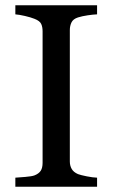

<svg xmlns="http://www.w3.org/2000/svg" viewBox="-20 -713 430 733"><path d="M350.6 0H38.6V-34.7Q51.8 -35.6 76.7 -37.6Q101.6 -39.6 111.8 -43.5Q127.9 -49.8 135.3 -60.8Q142.6 -71.8 142.6 -91.3V-593.3Q142.6 -610.4 137.2 -621.8Q131.8 -633.3 111.8 -641.1Q97.2 -647 75 -652.1Q52.7 -657.2 38.6 -658.2V-692.9H350.6V-658.2Q335.4 -657.7 314.5 -654.5Q293.5 -651.4 277.8 -646.5Q259.3 -640.6 252.9 -627.4Q246.6 -614.3 246.6 -598.1V-96.7Q246.6 -80.6 253.7 -68.1Q260.7 -55.7 277.8 -48.3Q288.1 -44.4 311.3 -39.8Q334.5 -35.2 350.6 -34.7Z"/></svg>

Font: UniBurma_GGSerif
Style: Book
Weight: 400
Designer: Victor San Kho Lin (for Burmese only and related typography optimization with it)
Foundry: http://www.unimm.org
Version: 2.0